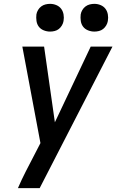

<svg xmlns="http://www.w3.org/2000/svg" viewBox="-20 -762 640 997"><path d="M186 215H73Q92 171 114 128Q136 85 158 43L190 -19L96 -520H209L265 -127L451 -520H564L240 110ZM470 -598Q453 -598 437 -604.5Q421 -611 411.5 -623.5Q402 -636 399.5 -653Q397 -670 399 -687Q401 -699 407.5 -710Q414 -721 424 -728.5Q434 -736 446 -739Q458 -742 470 -742Q487 -742 502.5 -735.5Q518 -729 527.5 -716.5Q537 -704 540 -687Q543 -670 540 -653Q538 -641 531.5 -630Q525 -619 515.5 -611.5Q506 -604 494 -601Q482 -598 470 -598ZM240 -598Q223 -598 207 -604.5Q191 -611 181.5 -623.5Q172 -636 169.5 -653Q167 -670 169 -687Q171 -699 177.5 -710Q184 -721 194 -728.5Q204 -736 216 -739Q228 -742 240 -742Q257 -742 272.5 -735.5Q288 -729 297.5 -716.5Q307 -704 310 -687Q313 -670 310 -653Q308 -641 301.5 -630Q295 -619 285.5 -611.5Q276 -604 264 -601Q252 -598 240 -598Z"/></svg>

Font: Iosevka SmBd Ex Obl
Style: Regular
Weight: 600
Width: 7
Italic angle: -9°
Monospace: yes
Designer: Belleve Invis
Foundry: Belleve Invis
Version: Version 32.5.0; ttfautohint (v1.8.4)